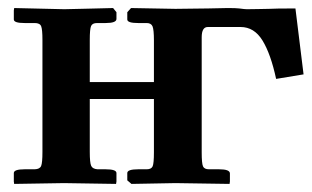

<svg xmlns="http://www.w3.org/2000/svg" viewBox="-20 -454 771 475"><path d="M495.1 -433.1 543 -434.1Q564 -434.1 571.8 -433.1Q585.4 -431.2 590.8 -431.2Q601.1 -431.2 618.9 -431.6Q636.7 -432.1 645 -432.1Q661.1 -433.1 710.9 -433.1L731 -270L663.1 -258.8Q649.9 -320.3 629.4 -353.8Q608.9 -387.2 575.2 -387.2H494.1Q479 -387.2 479 -361.8V-77.1Q479 -49.8 482.2 -42.5Q485.4 -35.2 497.1 -35.2H522Q548.8 -35.2 548.8 -24.9V-4.9L547.9 1L414.1 -1Q397.9 -0.5 359.4 0Q320.8 0.5 305.2 1L294.9 -7.8V-25.9Q294.9 -35.2 321.8 -35.2H342.8Q354.5 -35.2 357.7 -42.7Q360.8 -50.3 360.8 -77.1V-209H202.1V-78.1Q202.1 -51.3 205.6 -43.7Q209 -36.1 221.2 -35.2H241.2Q268.1 -35.2 268.1 -25.9V-4.9L267.1 1L138.2 -1Q121.1 -1 76.4 0Q31.7 1 15.1 1L14.2 -4.9V-25.9Q14.2 -35.2 41 -35.2H65.9Q78.6 -35.6 81.8 -43.5Q85 -51.3 85 -78.1V-355Q85 -381.3 81.8 -389.2Q78.6 -397 65.9 -397H41Q14.2 -397 14.2 -405.8V-428.2L15.1 -434.1L139.2 -431.2Q157.2 -431.6 199.5 -432.6Q241.7 -433.6 259.8 -434.1L268.1 -423.8V-407.2Q268.1 -397 241.2 -397H220.2Q208.5 -397 205.3 -389.6Q202.1 -382.3 202.1 -355V-251H360.8V-354Q360.8 -380.4 357.4 -388.7Q354 -397 342.8 -397H321.8Q294.9 -397 294.9 -405.8V-423.8L304.2 -434.1L414.1 -432.1Q425.8 -432.1 454.6 -432.6Q483.4 -433.1 495.1 -433.1Z"/></svg>

Font: Linux Libertine G
Style: Semibold
Weight: 600
Designer: Philipp H. Poll
Foundry: Philipp H. Poll
Version: Version 5.1.1